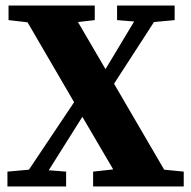

<svg xmlns="http://www.w3.org/2000/svg" viewBox="-20 -677 694 697"><path d="M11 -604V-657H324V-604L263 -597L363 -426L467 -599L405 -604V-657H614V-604L539 -597L394 -373L576 -61L647 -54V0H318V-54L391 -62L279 -253L157 -59L220 -54V0H7V-54L85 -61L249 -306L80 -596Z"/></svg>

Font: Source Serif 4
Style: Bold
Weight: 700
Designer: Frank Grießhammer
Foundry: Adobe
Version: Version 4.005;hotconv 1.1.0;makeotfexe 2.6.0